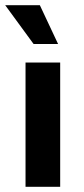

<svg xmlns="http://www.w3.org/2000/svg" viewBox="-26 -717 322 737"><path d="M72 0V-477H205V0ZM-6 -697H127L197 -548H103Z"/></svg>

Font: Mukta Vaani
Style: Bold
Weight: 700
Designer: Noopur Datye, Girish Dalvi, Yashodeep Gholap, Pallavi Karambelkar
Foundry: Ek Type
Version: Version 2.538;PS 1.000;hotconv 16.6.51;makeotf.lib2.5.65220;